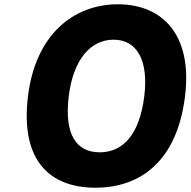

<svg xmlns="http://www.w3.org/2000/svg" viewBox="-20 -860 892 895"><path d="M110.5 -412C73 -106 217.1 15 424.8 15C632.2 15 805.1 -106 842.6 -412C877.8 -698 737.2 -840 529.7 -840C322.1 -840 145.6 -698 110.5 -412ZM300.5 -412C320.9 -578 399.4 -675 509.5 -675C618.4 -675 673.1 -579 652.6 -412C630.8 -234 553.9 -150 445 -150C334.9 -150 278.7 -234 300.5 -412Z"/></svg>

Font: Hussar
Style: BdSuprExtOblOne
Weight: 700
Foundry: Cannot Into Space Fonts
Version: Version 2.00